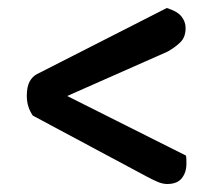

<svg xmlns="http://www.w3.org/2000/svg" viewBox="-20 -534 518 480"><path d="M445 -145Q446 -139 446 -134Q446 -129 446 -124Q446 -103 434.5 -88.5Q423 -74 398 -74Q387 -74 375 -79Q363 -84 348 -92L62 -245Q55 -255 51 -267.5Q47 -280 47 -294Q47 -317 54 -330Q61 -343 73 -349L397 -514Q423 -506 433.5 -493Q444 -480 444 -464Q444 -442 432 -429.5Q420 -417 399 -405L148 -294Z"/></svg>

Font: Baloo Da 2 Medium
Style: Regular
Weight: 500
Designer: Noopur Datye, Sulekha Rajkumar and Ek Type
Foundry: Ek Type
Version: Version 1.640;hotconv 1.0.111;makeotfexe 2.5.65597; ttfautoh